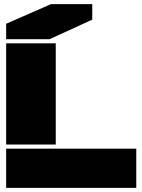

<svg xmlns="http://www.w3.org/2000/svg" viewBox="-20 -910 690 930"><path d="M9.8 -210V-700.2H250V-210ZM9.8 0V-189.9H640.1V0ZM9.8 -720.2V-794.9L227.1 -890.1H426.8V-814.9L220.2 -720.2Z"/></svg>

Font: Nastup Basic
Style: Regular
Weight: 400
Designer: Maksym Kobuzan
Foundry: Zakznak
Version: Version 1.020;FEAKit 1.0